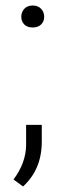

<svg xmlns="http://www.w3.org/2000/svg" viewBox="-20 -547 235 700"><path d="M57.6 -485.8Q57.6 -502.9 68.6 -514.9Q79.6 -526.9 99.1 -526.9Q118.7 -526.9 129.9 -514.9Q141.1 -502.9 141.1 -485.8Q141.1 -468.8 129.9 -457.8Q118.7 -446.8 99.1 -446.8Q79.6 -446.8 68.6 -457.8Q57.6 -468.8 57.6 -485.8ZM64 132.8 29.3 107.4Q73.7 47.9 75.2 -16.1V-91.8H132.3V-30.8Q132.3 70.8 64 132.8Z"/></svg>

Font: RobotoInd Light
Style: Regular
Weight: 300
Designer: Google
Version: Version 2.001151; 2014